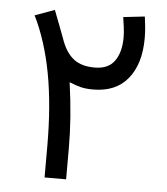

<svg xmlns="http://www.w3.org/2000/svg" viewBox="-49 -693 642 737"><g transform="rotate(5 272.0 -324.5)"><path d="M149.9 -121.1Q149.9 -277.3 127 -399.9Q104 -522.5 57.6 -616.7L133.3 -644Q144.5 -614.7 155.8 -585.7Q167 -556.6 177.7 -527.3Q194.8 -482.4 224.1 -459.7Q253.4 -437 304.7 -437Q356.9 -437 381.1 -470.9Q405.3 -504.9 405.3 -561.5Q405.3 -581.1 402.3 -602.8Q399.4 -624.5 397 -639.6L479.5 -648.9Q481.9 -632.8 484.1 -610.4Q486.3 -587.9 486.3 -566.4Q486.3 -466.8 439.9 -409.7Q393.6 -352.5 305.7 -352.5Q278.3 -352.5 259 -357.2Q239.7 -361.8 213.9 -372.6Q223.6 -303.2 228.3 -240.5Q232.9 -177.7 232.9 -119.6V0H149.9Z"/></g></svg>

Font: Vazir WOL
Style: Regular-WOL
Weight: 400
Designer: Saber Rastikerdar
Foundry: Saber Rastikerdar
Version: Version 27.2.2